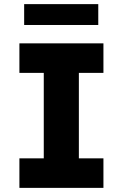

<svg xmlns="http://www.w3.org/2000/svg" viewBox="-20 -910 595 930"><path d="M74 0V-143H192V-557H74V-700H481V-557H362V-143H481V0ZM97 -789V-890H456V-789Z"/></svg>

Font: Lexend Deca
Style: Bold
Weight: 700
Designer: Bonnie Shaver-Troup, Thomas Jockin
Foundry: Lexend
Version: Version 1.008; ttfautohint (v1.8.4.7-5d5b)